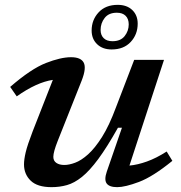

<svg xmlns="http://www.w3.org/2000/svg" viewBox="-20 -761 746 792"><path d="M420.5 -53 483 -234H466.5Q421.5 -154 385.5 -105.2Q349.5 -56.5 318 -31.2Q286.5 -6 256.2 2.5Q226 11 192.5 11Q134 11 106.5 -15.8Q79 -42.5 79 -83Q79 -103 86 -132.8Q93 -162.5 114.5 -218.5L198 -431.5Q131 -421.5 49 -363.5L22 -402.5Q108 -477 169.2 -501Q230.5 -525 273 -525Q313.5 -525 325.2 -502.8Q337 -480.5 317.5 -430L218 -179.5Q200 -134 200 -114Q200 -97.5 212.5 -89Q225 -80.5 245.5 -80.5Q265 -80.5 290 -89.8Q315 -99 343.2 -124.2Q371.5 -149.5 401 -196.2Q430.5 -243 458.5 -318.5L533.5 -514H656.5L514 -78Q547.5 -81 586 -94.8Q624.5 -108.5 667.5 -136L691 -97.5Q610.5 -32 553.2 -10.5Q496 11 463.5 11Q431 11 420 -4.2Q409 -19.5 420.5 -53ZM465.5 -741Q503.5 -741 525.8 -719.5Q548 -698 548 -663.5Q548 -619 519.2 -588Q490.5 -557 440.5 -557Q403 -557 380.5 -578.8Q358 -600.5 358 -635Q358 -679 386.8 -710Q415.5 -741 465.5 -741ZM444 -591Q477.5 -591 494.2 -612.2Q511 -633.5 511 -660.5Q511 -683 498.2 -695.8Q485.5 -708.5 462 -708.5Q428.5 -708.5 411.8 -687Q395 -665.5 395 -637.5Q395 -616 407.8 -603.5Q420.5 -591 444 -591Z"/></svg>

Font: Newsreader 6pt Medium
Style: Italic
Weight: 500
Italic angle: -17°
Designer: Hugues Gentile
Foundry: Production Type
Version: Version 1.003; ttfautohint (v1.8.3)